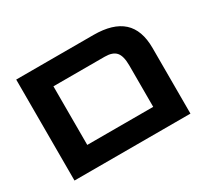

<svg xmlns="http://www.w3.org/2000/svg" viewBox="-122 -797 1075 991"><g transform="rotate(-30 415.5 -301.0)"><path d="M65.1 0V-601.8H525.6Q641.4 -601.8 698.7 -550Q756.1 -498.1 756.1 -391.2V0ZM214.1 -126.3H607.1V-373.2Q607.1 -429.4 586.9 -452.5Q566.7 -475.6 519.6 -475.6H214.1Z"/></g></svg>

Font: Noto Sans Hebrew
Style: Regular
Weight: 400
Designer: Monotype Design Team
Foundry: Monotype Imaging Inc.
Version: Version 2.003;January 10, 2023;FontCreator 14.0.0.2877 64-bi